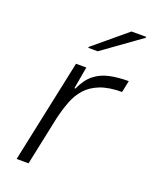

<svg xmlns="http://www.w3.org/2000/svg" viewBox="-139 -815 705 892"><g transform="rotate(20 213.5 -369.5)"><path d="M55 0 163 -510H214L195 -401H200Q222 -450 253.5 -475Q285 -500 327 -509Q369 -518 421 -518L409 -460Q344 -460 301 -443Q258 -426 232 -396.5Q206 -367 191 -327.5Q176 -288 165 -242L114 0ZM191 -599 192 -604 354 -739H427L426 -734L238 -599Z"/></g></svg>

Font: Saira Expanded Light
Style: Italic
Weight: 300
Width: 7
Italic angle: -12°
Designer: Hector Gatti with collaboration of the Omnibus-Type team
Foundry: Omnibus-Type
Version: Version 1.101